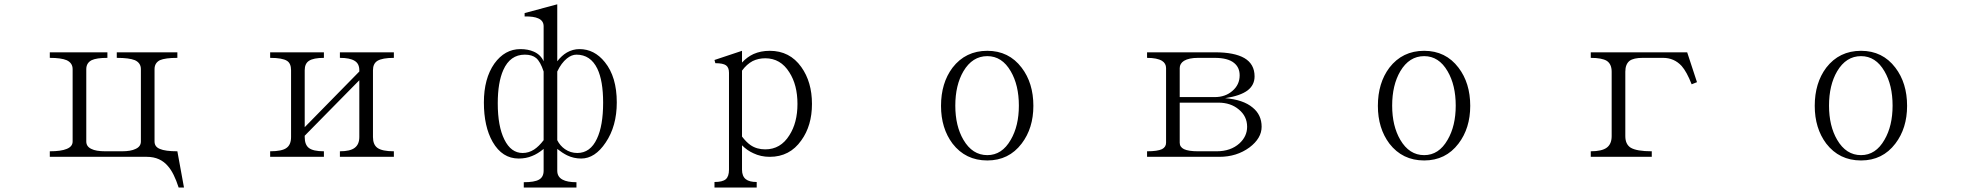

<svg xmlns="http://www.w3.org/2000/svg" viewBox="-20 -717 9040 879"><path d="M208 -452.1Q259.8 -452.1 285.2 -441.4Q312.5 -428.7 312.5 -400.4V-69.3Q312.5 -45.9 285.2 -35.2Q259.8 -24.4 208 -24.4V1H652.3Q713.9 1 750 44.9Q776.4 75.2 797.9 141.6H822.3L792 -24.4Q736.3 -24.4 711.9 -35.2Q687.5 -44.9 687.5 -69.3V-400.4Q687.5 -428.7 711.9 -441.4Q736.3 -452.1 792 -452.1V-477.5H514.6V-452.1Q571.3 -452.1 597.7 -441.4Q625 -428.7 625 -400.4V-69.3Q625 -45.9 600.6 -35.2Q579.1 -24.4 538.1 -24.4H462.9Q418.9 -24.4 398.4 -35.2Q375 -45.9 375 -69.3V-400.4Q375 -428.7 399.4 -441.4Q421.9 -452.1 471.7 -452.1V-477.5H208Z M1216.8 1H1462.9V-24.4Q1413.1 -24.4 1393.6 -40Q1375 -54.7 1375 -89.8V-95.7L1625 -349.6V-89.8Q1625 -55.7 1603.5 -40Q1583 -24.4 1536.1 -24.4V1H1783.2V-24.4Q1729.5 -24.4 1708 -40Q1687.5 -54.7 1687.5 -89.8V-395.5Q1687.5 -425.8 1708 -438.5Q1730.5 -452.1 1783.2 -452.1V-477.5H1536.1V-452.1Q1582 -452.1 1603.5 -438.5Q1625 -425.8 1625 -395.5V-389.6L1375 -134.8V-395.5Q1375 -425.8 1394.5 -438.5Q1415 -452.1 1462.9 -452.1V-477.5H1216.8V-452.1Q1272.5 -452.1 1293.9 -438.5Q1312.5 -426.8 1312.5 -395.5V-89.8Q1312.5 -54.7 1292 -40Q1271.5 -24.4 1216.8 -24.4Z M2377.9 117.2V141.6H2619.1V117.2Q2577.1 117.2 2555.7 105.5Q2531.2 92.8 2531.2 64.5V-35.2Q2554.7 -16.6 2576.2 -5.9Q2606.4 8.8 2640.6 8.8Q2704.1 8.8 2752.9 -64.5Q2803.7 -139.6 2803.7 -248Q2803.7 -365.2 2749 -432.6Q2701.2 -492.2 2632.8 -492.2Q2602.5 -492.2 2575.2 -476.6Q2551.8 -462.9 2531.2 -436.5V-697.3L2381.8 -657.2V-641.6Q2422.9 -642.6 2444.3 -632.8Q2468.8 -622.1 2468.8 -596.7V-436.5Q2455.1 -466.8 2423.8 -480.5Q2397.5 -492.2 2362.3 -492.2Q2291 -492.2 2243.2 -425.8Q2195.3 -357.4 2195.3 -248Q2195.3 -137.7 2235.4 -67.4Q2279.3 8.8 2354.5 8.8Q2388.7 8.8 2416 -2.9Q2441.4 -12.7 2468.8 -35.2V64.5Q2468.8 93.8 2447.3 105.5Q2426.8 117.2 2377.9 117.2ZM2468.8 -389.6V-75.2Q2447.3 -46.9 2424.8 -32.2Q2400.4 -16.6 2373 -16.6Q2319.3 -16.6 2289.1 -78.1Q2258.8 -138.7 2258.8 -244.1Q2258.8 -339.8 2284.2 -396.5Q2315.4 -466.8 2382.8 -466.8Q2416 -466.8 2434.6 -451.2Q2454.1 -434.6 2468.8 -389.6ZM2531.2 -75.2V-389.6Q2549.8 -428.7 2575.2 -449.2Q2596.7 -466.8 2619.1 -466.8Q2683.6 -466.8 2714.8 -402.3Q2741.2 -346.7 2741.2 -247.1Q2741.2 -141.6 2712.9 -82Q2682.6 -16.6 2623 -16.6Q2591.8 -16.6 2566.4 -34.2Q2543.9 -49.8 2531.2 -75.2Z M3377 -91.8V-393.6Q3398.4 -422.9 3425.8 -437.5Q3452.1 -450.2 3483.4 -450.2Q3553.7 -450.2 3593.8 -385.7Q3630.9 -328.1 3630.9 -241.2Q3630.9 -155.3 3593.8 -97.7Q3553.7 -33.2 3483.4 -33.2Q3444.3 -33.2 3416 -52.7Q3397.5 -65.4 3377 -91.8ZM3251 141.6H3444.3V116.2Q3410.2 116.2 3394.5 103.5Q3377 89.8 3377 59.6V-51.8Q3400.4 -28.3 3428.7 -15.6Q3462.9 1 3503.9 1Q3595.7 1 3648.4 -74.2Q3697.3 -141.6 3697.3 -241.2Q3697.3 -341.8 3648.4 -410.2Q3595.7 -484.4 3503.9 -484.4Q3462.9 -484.4 3429.7 -469.7Q3400.4 -456.1 3377 -430.7V-484.4L3251 -442.4L3254.9 -427.7Q3290 -427.7 3303.7 -418Q3317.4 -408.2 3317.4 -383.8V59.6Q3317.4 90.8 3302.7 103.5Q3288.1 116.2 3251 116.2Z M4500 -484.4Q4400.4 -484.4 4340.8 -407.2Q4288.1 -336.9 4288.1 -232.4Q4288.1 -129.9 4340.8 -59.6Q4400.4 17.6 4500 17.6Q4598.6 17.6 4657.2 -59.6Q4710.9 -129.9 4710.9 -232.4Q4710.9 -336.9 4657.2 -407.2Q4598.6 -484.4 4500 -484.4ZM4500 -460Q4567.4 -460 4607.4 -390.6Q4644.5 -327.1 4644.5 -233.4Q4644.5 -140.6 4607.4 -77.1Q4567.4 -6.8 4500 -6.8Q4431.6 -6.8 4390.6 -77.1Q4353.5 -140.6 4353.5 -233.4Q4353.5 -327.1 4390.6 -390.6Q4431.6 -460 4500 -460Z M5231.4 1H5562.5Q5641.6 1 5700.2 -42Q5755.9 -84 5755.9 -136.7Q5755.9 -191.4 5714.8 -224.6Q5671.9 -260.7 5588.9 -267.6Q5659.2 -278.3 5692.4 -303.7Q5723.6 -328.1 5723.6 -367.2Q5723.6 -423.8 5676.8 -451.2Q5630.9 -477.5 5543 -477.5H5231.4V-452.1Q5277.3 -452.1 5299.8 -438.5Q5318.4 -426.8 5318.4 -405.3V-63.5Q5318.4 -43.9 5299.8 -34.2Q5279.3 -24.4 5231.4 -24.4ZM5380.9 -272.5V-405.3Q5380.9 -425.8 5400.4 -438.5Q5422.9 -452.1 5464.8 -452.1H5541Q5601.6 -452.1 5629.9 -428.7Q5655.3 -408.2 5655.3 -372.1Q5655.3 -329.1 5622.1 -300.8Q5589.8 -272.5 5541 -272.5ZM5380.9 -247.1H5557.6Q5614.3 -247.1 5651.4 -215.8Q5689.5 -184.6 5689.5 -136.7Q5689.5 -92.8 5654.3 -60.5Q5614.3 -24.4 5549.8 -24.4H5464.8Q5420.9 -24.4 5400.4 -34.2Q5380.9 -43.9 5380.9 -63.5Z M6500 -484.4Q6400.4 -484.4 6340.8 -407.2Q6288.1 -336.9 6288.1 -232.4Q6288.1 -129.9 6340.8 -59.6Q6400.4 17.6 6500 17.6Q6598.6 17.6 6657.2 -59.6Q6710.9 -129.9 6710.9 -232.4Q6710.9 -336.9 6657.2 -407.2Q6598.6 -484.4 6500 -484.4ZM6500 -460Q6567.4 -460 6607.4 -390.6Q6644.5 -327.1 6644.5 -233.4Q6644.5 -140.6 6607.4 -77.1Q6567.4 -6.8 6500 -6.8Q6431.6 -6.8 6390.6 -77.1Q6353.5 -140.6 6353.5 -233.4Q6353.5 -327.1 6390.6 -390.6Q6431.6 -460 6500 -460Z M7262.7 1H7542V-24.4Q7472.7 -24.4 7445.3 -41Q7420.9 -56.6 7420.9 -93.8V-388.7Q7420.9 -422.9 7440.4 -438.5Q7459 -452.1 7500 -452.1H7593.8Q7644.5 -452.1 7678.7 -415Q7702.1 -388.7 7724.6 -331.1L7749 -340.8L7704.1 -477.5H7262.7V-452.1Q7313.5 -452.1 7335.9 -438.5Q7358.4 -423.8 7358.4 -388.7V-93.8Q7358.4 -57.6 7335.9 -41Q7313.5 -24.4 7262.7 -24.4Z M8500 -484.4Q8400.4 -484.4 8340.8 -407.2Q8288.1 -336.9 8288.1 -232.4Q8288.1 -129.9 8340.8 -59.6Q8400.4 17.6 8500 17.6Q8598.6 17.6 8657.2 -59.6Q8710.9 -129.9 8710.9 -232.4Q8710.9 -336.9 8657.2 -407.2Q8598.6 -484.4 8500 -484.4ZM8500 -460Q8567.4 -460 8607.4 -390.6Q8644.5 -327.1 8644.5 -233.4Q8644.5 -140.6 8607.4 -77.1Q8567.4 -6.8 8500 -6.8Q8431.6 -6.8 8390.6 -77.1Q8353.5 -140.6 8353.5 -233.4Q8353.5 -327.1 8390.6 -390.6Q8431.6 -460 8500 -460Z"/></svg>

Font: BatangChe
Style: Regular
Weight: 400
Monospace: yes
Version: Version 2.21